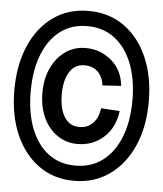

<svg xmlns="http://www.w3.org/2000/svg" viewBox="-53 -772 705 831"><g transform="rotate(5 300.0 -357.0)"><path d="M299 12Q211 12 145.5 -35Q80 -82 44 -165Q8 -248 8 -357Q8 -466 44 -549.5Q80 -633 145.5 -679.5Q211 -726 299 -726Q387 -726 453 -679.5Q519 -633 555.5 -549.5Q592 -466 592 -357Q592 -248 555.5 -165Q519 -82 453 -35Q387 12 299 12ZM299 -54Q368 -54 417.5 -91.5Q467 -129 494 -197Q521 -265 521 -357Q521 -449 494 -517Q467 -585 417.5 -622.5Q368 -660 299 -660Q230 -660 181 -622.5Q132 -585 105.5 -517Q79 -449 79 -357Q79 -265 105.5 -197Q132 -129 181 -91.5Q230 -54 299 -54ZM300 -148Q251 -148 212.5 -174.5Q174 -201 152 -247.5Q130 -294 130 -356Q130 -417 152 -464Q174 -511 212.5 -538Q251 -565 300 -565Q364 -565 412 -524.5Q460 -484 467 -415L386 -410Q381 -449 358.5 -469.5Q336 -490 302 -490Q259 -490 236.5 -453.5Q214 -417 214 -356Q214 -295 236.5 -258.5Q259 -222 302 -222Q337 -222 360 -245Q383 -268 389 -311L470 -306Q461 -233 413.5 -190.5Q366 -148 300 -148Z"/></g></svg>

Font: Geist Mono Medium
Style: Regular
Weight: 500
Monospace: yes
Designer: Basement.studio, Andrés Briganti, Mateo Zaragoza
Foundry: Basement.studio, Vercel, Andrés Briganti, Guido Ferreyra, Mateo Zaragoza
Version: Version 1.500; ttfautohint (v1.8.4.7-5d5b)